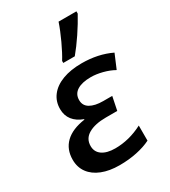

<svg xmlns="http://www.w3.org/2000/svg" viewBox="-196 -894 886 1001"><g transform="rotate(-30 246.5 -394.0)"><path d="M24.9 -136.7Q24.9 -199.7 64.9 -238.3Q105 -276.9 182.6 -288.1V-291Q143.1 -305.2 121.6 -332.5Q100.1 -359.9 100.1 -398.9Q100.1 -445.3 126.5 -479.2Q152.8 -513.2 201.4 -531.5Q250 -549.8 316.4 -549.8Q415 -549.8 493.2 -512.2L457.5 -427.7Q428.2 -444.3 390.9 -453.9Q353.5 -463.4 321.8 -463.4Q268.6 -463.4 239 -444.8Q209.5 -426.3 209.5 -389.6Q209.5 -356 238 -339.4Q266.6 -322.8 315.4 -322.8H370.1L353.5 -241.7H285.2Q219.2 -241.7 180.4 -219.2Q141.6 -196.8 141.6 -152.3Q141.6 -116.7 169.7 -97.2Q197.8 -77.6 248 -77.6Q331.5 -77.6 412.6 -119.6V-28.8Q376.5 -10.7 327.9 -0.5Q279.3 9.8 223.6 9.8Q162.6 9.8 117.9 -8.1Q73.2 -25.9 49.1 -58.8Q24.9 -91.8 24.9 -136.7ZM321.3 -797.9H428.7V-784.2Q403.8 -738.3 370.1 -688Q336.4 -637.7 304.2 -599.1H234.9V-611.3Q256.3 -645.5 281.2 -699.2Q306.2 -752.9 321.3 -797.9Z"/></g></svg>

Font: Viking Open Sans Light
Style: Bold Italic
Weight: 600
Italic angle: -12°
Foundry: Ascender Corporation
Version: Version 2.000